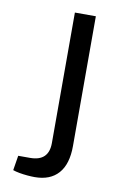

<svg xmlns="http://www.w3.org/2000/svg" viewBox="-81 -737 503 794"><g transform="rotate(10 170.0 -340.5)"><path d="M256 -690V-145Q256 -69 221.5 -30Q187 9 122 9Q109 9 91.5 7.5Q74 6 57.5 3Q41 0 30 -4L40 -66H90Q168 -66 168 -142V-690Z"/></g></svg>

Font: Exo 2
Style: Regular
Weight: 400
Designer: Natanael Gama
Foundry: Natanael Gama
Version: Version 2.010